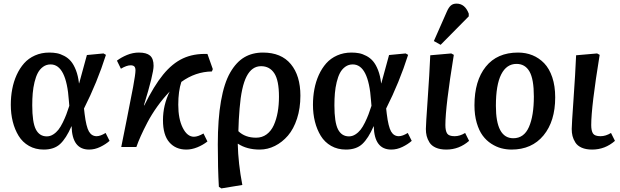

<svg xmlns="http://www.w3.org/2000/svg" viewBox="-20 -817 3447 1067"><path d="M223.1 14.2Q176.8 14.2 140.9 -6.3Q105 -26.9 83.5 -62Q62 -97.2 51 -140.9Q40 -184.6 40 -234.9Q40 -279.8 47.9 -321.5Q55.7 -363.3 72.5 -400.4Q89.4 -437.5 113.8 -465.1Q138.2 -492.7 174.3 -508.8Q210.4 -524.9 253.9 -524.9Q276.9 -524.9 296.1 -521.2Q315.4 -517.6 336.9 -506.3Q358.4 -495.1 374 -476.8Q389.6 -458.5 401.9 -427.2Q414.1 -396 418.9 -354H419.9Q423.8 -366.7 462.9 -511.2L555.2 -520L568.8 -512.2Q520.5 -359.9 446.8 -213.9L450.2 -184.1Q459 -112.8 474.1 -86.4Q489.3 -60.1 517.1 -60.1Q537.6 -60.1 566.9 -78.1L588.9 -34.2Q567.4 -15.1 537.1 -0.5Q506.8 14.2 475.1 14.2Q380.9 14.2 377.9 -115.2H377Q347.7 -47.9 314.2 -16.8Q280.8 14.2 223.1 14.2ZM240.2 -59.1Q258.8 -59.1 275.6 -69.8Q292.5 -80.6 304.7 -96.2Q316.9 -111.8 328.9 -136.2Q340.8 -160.6 348.6 -181.2Q356.4 -201.7 365.2 -229L362.8 -256.8Q349.1 -459 261.2 -459Q237.8 -459 219.7 -446Q201.7 -433.1 190.4 -412.1Q179.2 -391.1 171.9 -360.8Q164.6 -330.6 161.9 -299.3Q159.2 -268.1 159.2 -231.9Q159.2 -137.2 179.2 -98.1Q199.2 -59.1 240.2 -59.1Z M1162.6 -433.1 1157.7 -419.9Q1065.9 -418.5 987.8 -361.8Q970.7 -311 970.7 -234.9Q970.7 -156.2 995.6 -106.7Q1020.5 -57.1 1057.6 -57.1Q1079.6 -57.1 1110.8 -75.2L1132.8 -30.8Q1107.9 -11.2 1076.7 1.5Q1045.4 14.2 1015.6 14.2Q956.1 14.2 920.9 -26.4Q885.7 -66.9 885.7 -148.9Q885.7 -232.4 922.9 -308.1Q886.2 -270 854 -224.9Q821.8 -179.7 799.3 -136.7Q776.9 -93.8 762.5 -61.5Q748 -29.3 737.8 0H653.8Q660.6 -36.1 683.6 -148.9Q706.5 -261.7 719.7 -333.5Q732.9 -405.3 732.9 -425.8Q732.9 -440.9 726.6 -447.5Q720.2 -454.1 705.6 -454.1Q684.1 -454.1 651.9 -435.1L629.9 -480Q653.3 -498 685.8 -511.5Q718.3 -524.9 752 -524.9Q793.9 -524.9 813.7 -508.1Q833.5 -491.2 833.5 -451.2Q833.5 -406.7 779.8 -231.9L781.7 -231Q835.4 -339.8 886.5 -402.3Q937.5 -464.8 996.6 -492.4Q1055.7 -520 1132.8 -517.1Z M1423.3 14.2Q1352.1 14.2 1302.7 -18.1H1301.3Q1303.7 90.8 1326.7 210.9L1210.4 230L1196.3 221.2Q1190.4 119.1 1190.4 -14.2Q1190.4 -154.8 1208 -255.1Q1225.6 -355.5 1259.3 -413.8Q1293 -472.2 1337.6 -498.5Q1382.3 -524.9 1441.4 -524.9Q1543 -524.9 1596.2 -460.7Q1649.4 -396.5 1649.4 -285.2Q1649.4 -215.3 1630.6 -157.7Q1611.8 -100.1 1580.1 -63.2Q1548.3 -26.4 1507.8 -6.1Q1467.3 14.2 1423.3 14.2ZM1430.7 -449.2Q1379.9 -449.2 1350.6 -392.8Q1321.3 -336.4 1311.5 -213.9Q1306.2 -152.8 1304.7 -87.9Q1342.3 -51.8 1403.3 -51.8Q1436.5 -51.8 1461.7 -70.3Q1486.8 -88.9 1501.5 -121.3Q1516.1 -153.8 1523.2 -193.6Q1530.3 -233.4 1530.3 -279.8Q1530.3 -370.1 1504.4 -409.7Q1478.5 -449.2 1430.7 -449.2Z M1902.3 14.2Q1856 14.2 1820.1 -6.3Q1784.2 -26.9 1762.7 -62Q1741.2 -97.2 1730.2 -140.9Q1719.2 -184.6 1719.2 -234.9Q1719.2 -279.8 1727.1 -321.5Q1734.9 -363.3 1751.7 -400.4Q1768.6 -437.5 1793 -465.1Q1817.4 -492.7 1853.5 -508.8Q1889.6 -524.9 1933.1 -524.9Q1956.1 -524.9 1975.3 -521.2Q1994.6 -517.6 2016.1 -506.3Q2037.6 -495.1 2053.2 -476.8Q2068.8 -458.5 2081.1 -427.2Q2093.3 -396 2098.1 -354H2099.1Q2103 -366.7 2142.1 -511.2L2234.4 -520L2248 -512.2Q2199.7 -359.9 2126 -213.9L2129.4 -184.1Q2138.2 -112.8 2153.3 -86.4Q2168.5 -60.1 2196.3 -60.1Q2216.8 -60.1 2246.1 -78.1L2268.1 -34.2Q2246.6 -15.1 2216.3 -0.5Q2186 14.2 2154.3 14.2Q2060.1 14.2 2057.1 -115.2H2056.2Q2026.9 -47.9 1993.4 -16.8Q1960 14.2 1902.3 14.2ZM1919.4 -59.1Q1938 -59.1 1954.8 -69.8Q1971.7 -80.6 1983.9 -96.2Q1996.1 -111.8 2008.1 -136.2Q2020 -160.6 2027.8 -181.2Q2035.6 -201.7 2044.4 -229L2042 -256.8Q2028.3 -459 1940.4 -459Q1917 -459 1898.9 -446Q1880.9 -433.1 1869.6 -412.1Q1858.4 -391.1 1851.1 -360.8Q1843.8 -330.6 1841.1 -299.3Q1838.4 -268.1 1838.4 -231.9Q1838.4 -137.2 1858.4 -98.1Q1878.4 -59.1 1919.4 -59.1Z M2463.9 -753.9Q2473.6 -775.9 2485.6 -786.4Q2497.6 -796.9 2517.1 -796.9Q2564 -796.9 2585 -741.2V-726.1L2428.7 -567.9L2391.1 -588.9ZM2487.8 -520 2502 -512.2Q2455.1 -224.6 2455.1 -122.1Q2455.1 -90.3 2464.8 -75.2Q2474.6 -60.1 2506.8 -60.1Q2535.6 -60.1 2564.9 -78.1L2586.9 -34.2Q2531.7 14.2 2460 14.2Q2425.8 14.2 2402.1 3.7Q2378.4 -6.8 2366.9 -25.1Q2355.5 -43.5 2351.1 -61.3Q2346.7 -79.1 2346.7 -100.1Q2346.7 -123.5 2356.7 -264.9Q2366.7 -406.2 2371.1 -509.8Z M2616.7 -231.9Q2616.7 -368.2 2679.7 -446.5Q2742.7 -524.9 2858.9 -524.9Q2902.3 -524.9 2939 -510Q2975.6 -495.1 3004.2 -465.6Q3032.7 -436 3049.1 -387.5Q3065.4 -338.9 3065.4 -275.9Q3065.4 -143.1 3000.5 -64.5Q2935.5 14.2 2822.8 14.2Q2793.5 14.2 2765.6 6.8Q2737.8 -0.5 2710.2 -18.3Q2682.6 -36.1 2662.4 -63.5Q2642.1 -90.8 2629.4 -134Q2616.7 -177.2 2616.7 -231.9ZM2832.5 -48.8Q2892.1 -48.8 2919.4 -111.1Q2946.8 -173.3 2946.8 -280.8Q2946.8 -377 2922.6 -419.4Q2898.4 -461.9 2850.6 -461.9Q2794.9 -461.9 2765.4 -403.6Q2735.8 -345.2 2735.8 -229Q2735.8 -48.8 2832.5 -48.8Z M3298.3 -520 3312.5 -512.2Q3265.6 -224.6 3265.6 -122.1Q3265.6 -90.3 3275.4 -75.2Q3285.2 -60.1 3317.4 -60.1Q3346.2 -60.1 3375.5 -78.1L3397.5 -34.2Q3342.3 14.2 3270.5 14.2Q3236.3 14.2 3212.6 3.7Q3189 -6.8 3177.5 -25.1Q3166 -43.5 3161.6 -61.3Q3157.2 -79.1 3157.2 -100.1Q3157.2 -123.5 3167.2 -264.9Q3177.2 -406.2 3181.6 -509.8Z"/></svg>

Font: Literata Book SemiBold
Style: Italic
Weight: 600
Italic angle: -3°
Designer: Latin by Veronika Burian and Jose Scaglione. Greek by Irene Vlachou. Cyrillic by Vera Evstafieva
Foundry: TypeTogether
Version: Version 1.003;PS 001.003;hotconv 1.0.88;makeotf.lib2.5.64775